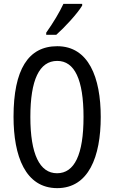

<svg xmlns="http://www.w3.org/2000/svg" viewBox="-20 -963 590 993"><path d="M405 -934V-943H308C287 -898 257 -848 219 -794V-783H271C312 -819 380 -892 405 -934ZM501 -358C501 -563 438 -724 276 -724C126 -724 50 -603 50 -359C50 -156 111 10 276 10C438 10 501 -152 501 -358ZM137 -358C137 -549 183 -648 276 -648C366 -648 412 -551 412 -358C412 -163 365 -67 275 -67C185 -67 137 -166 137 -358Z"/></svg>

Font: Noto Sans Devanagari ExtraCondensed
Style: Regular
Weight: 400
Width: 2
Designer: Jelle Bosma - Monotype Design Team
Foundry: Monotype Imaging Inc.
Version: Version 2.004